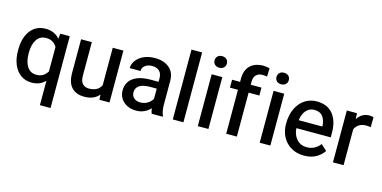

<svg xmlns="http://www.w3.org/2000/svg" viewBox="-86 -1220 3779 1899"><g transform="rotate(15 1803.5 -270.5)"><path d="M245 -541Q335 -541 389 -478L395 -531H492V204H383V-47Q331 10 244 10Q179 10 131.5 -25Q84 -60 59 -121Q34 -182 34 -260V-271Q34 -394 90 -467.5Q146 -541 245 -541ZM272 -77Q345 -77 383 -142V-391Q347 -454 273 -454Q208 -454 175.5 -402.5Q143 -351 143 -271V-260Q143 -180 175 -128.5Q207 -77 272 -77Z M1041 0H938L935 -53Q883 10 784 10Q701 10 654.5 -38.5Q608 -87 608 -189V-531H718V-188Q718 -130 743 -105Q768 -80 807 -80Q900 -80 932 -148V-531H1041Z M1356 -458Q1311 -458 1283.5 -435.5Q1256 -413 1256 -380H1146Q1146 -421 1173 -458.5Q1200 -496 1249 -518.5Q1298 -541 1362 -541Q1455 -541 1510.5 -494.5Q1566 -448 1566 -360V-120Q1566 -53 1586 -8V0H1473Q1465 -17 1460 -53Q1401 10 1315 10Q1262 10 1221.5 -10.5Q1181 -31 1158 -67Q1135 -103 1135 -148Q1135 -233 1198.5 -278Q1262 -323 1376 -323H1457V-361Q1457 -406 1431 -432Q1405 -458 1356 -458ZM1457 -150V-253H1388Q1318 -253 1281 -229Q1244 -205 1244 -160Q1244 -124 1268 -101.5Q1292 -79 1334 -79Q1376 -79 1409 -99.5Q1442 -120 1457 -150Z M1689 -715H1798V0H1689Z M2000 -731Q2029 -731 2046 -714.5Q2063 -698 2063 -672Q2063 -646 2046 -629.5Q2029 -613 2000 -613Q1971 -613 1954 -629.5Q1937 -646 1937 -672Q1937 -698 1954 -714.5Q1971 -731 2000 -731ZM1945 -531H2054V0H1945Z M2154 -450V-531H2236V-564Q2236 -651 2284 -698Q2332 -745 2418 -745Q2447 -745 2483 -736L2480 -651Q2454 -655 2432 -655Q2391 -655 2368 -631Q2345 -607 2345 -564V-531H2455V-450H2345V0H2236V-450Z M2634 -731Q2663 -731 2680 -714.5Q2697 -698 2697 -672Q2697 -646 2680 -629.5Q2663 -613 2634 -613Q2605 -613 2588 -629.5Q2571 -646 2571 -672Q2571 -698 2588 -714.5Q2605 -731 2634 -731ZM2579 -531H2688V0H2579Z M2782 -248Q2782 -339 2814 -405.5Q2846 -472 2900 -506.5Q2954 -541 3020 -541Q3131 -541 3187.5 -470Q3244 -399 3244 -281V-233H2892Q2896 -165 2935.5 -121Q2975 -77 3039 -77Q3122 -77 3175 -146L3235 -91Q3206 -47 3156 -18.5Q3106 10 3033 10Q2958 10 2901 -23.5Q2844 -57 2813 -115.5Q2782 -174 2782 -248ZM2894 -315H3136V-324Q3133 -380 3105 -417Q3077 -454 3019 -454Q2969 -454 2936 -417.5Q2903 -381 2894 -315Z M3329 -531H3433L3436 -470Q3479 -541 3560 -541Q3571 -541 3583.5 -539Q3596 -537 3601 -535L3600 -433Q3572 -437 3554 -437Q3511 -437 3481.5 -418.5Q3452 -400 3438 -367V0H3329Z"/></g></svg>

Font: Freesentation 6 SemiBold
Style: Regular
Weight: 600
Designer: glyphs from Roboto by Christian Robertson / Hangul glyphs from Noto Sans CJK(Source Han Sans) by Jang Soo-young and Kang
Foundry: PT&
Version: Version 2.001